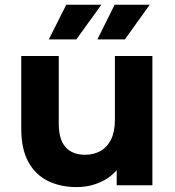

<svg xmlns="http://www.w3.org/2000/svg" viewBox="-20 -771 727 799"><path d="M299.1 7.6Q231.7 7.6 179.5 -18Q127.3 -43.6 97.9 -97.4Q68.5 -151.2 68.5 -234.1V-537.9H224.5V-257.5Q224.5 -189.8 253.2 -158.3Q281.8 -126.9 333.5 -126.9Q369.8 -126.9 397.9 -142.5Q425.9 -158.2 442.1 -190.5Q458.2 -222.8 458.2 -271.9V-537.9H614.2V0H465.6V-148.3L493.5 -104.7Q465.7 -49.2 413.4 -20.8Q361.1 7.6 299.1 7.6ZM385.2 -607 457.1 -751.3H603.2L499.6 -607ZM183.2 -607 255.7 -751.3H401.8L297.6 -607Z"/></svg>

Font: Montserrat Alternates Thin
Style: Regular
Weight: 100
Designer: Julieta Ulanovsky
Foundry: Julieta Ulanovsky
Version: Version 9.000